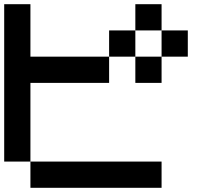

<svg xmlns="http://www.w3.org/2000/svg" viewBox="-20 -895 1040 915"><path d="M0 -125V-875H125V-625H500V-500H125V-125ZM125 -125H750V0H125ZM500 -625V-750H625V-625ZM625 -625H750V-500H625ZM625 -750V-875H750V-750ZM750 -625V-750H875V-625Z"/></svg>

Font: Galmuri7 Regular
Style: Regular
Weight: 400
Designer: Lee Minseo (quiple)
Version: Version 2.399;hotconv 1.1.1;makeotfexe 2.6.0 DEVELOPMENT